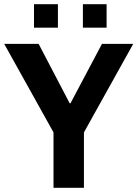

<svg xmlns="http://www.w3.org/2000/svg" viewBox="-20 -895 655 915"><path d="M235 0V-264L0 -686H164L312 -403H316L466 -686H615L380 -264V0ZM142 -763V-875H256V-763ZM375 -763V-875H488V-763Z"/></svg>

Font: Chivo Medium SemiBold
Style: Regular
Weight: 600
Version: Version 2.002